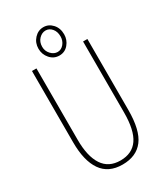

<svg xmlns="http://www.w3.org/2000/svg" viewBox="-197 -868 832 963"><g transform="rotate(-30 219.0 -387.0)"><path d="M220 11Q139 11 99.5 -46Q60 -103 60 -210V-623H86V-209Q86 -114 119.5 -63Q153 -12 221 -12Q289 -12 322.5 -60.5Q356 -109 356 -212V-623H381V-213Q381 -95 340.5 -42Q300 11 220 11ZM219 -621Q187 -621 165.5 -645.5Q144 -670 144 -703Q144 -737 166 -761Q188 -785 219 -785Q249 -785 270.5 -761.5Q292 -738 292 -702Q292 -670 271.5 -645.5Q251 -621 219 -621ZM220 -641Q241 -641 256 -659Q271 -677 271 -702Q271 -730 256 -747.5Q241 -765 220 -765Q199 -765 182 -747.5Q165 -730 165 -702Q165 -677 182 -659Q199 -641 220 -641Z"/></g></svg>

Font: Inconsolata SemiCondensed ExtraLight
Style: Regular
Weight: 200
Width: 4
Monospace: yes
Designer: Raph Levien, Cyreal, Brenton Simpson
Foundry: Raph Levien, Cyreal, Google
Version: Version 3.100; ttfautohint (v1.8.4.7-5d5b)